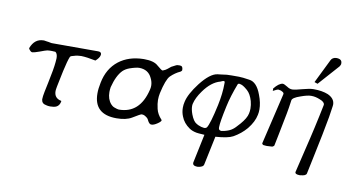

<svg xmlns="http://www.w3.org/2000/svg" viewBox="-86 -897 2441 1346"><g transform="rotate(10 1134.5 -224.0)"><path d="M556 -440Q579 -440 579 -422Q579 -419 578 -415Q574 -396 548 -373Q485 -386 445 -387Q417 -387 394 -379Q381 -376 379 -375Q370 -373 367 -366Q355 -338 338 -261L328 -213Q310 -130 310 -115Q310 -115 310 -114Q310 -63 361 -53Q362 -53 362 -51Q362 -49 361 -45Q352 -3 305 -2Q298 -1 291 -1Q275 -1 262 -5Q231 -10 228 -39Q228 -41 228 -43Q228 -60 235 -95L249 -162Q271 -265 275 -313Q277 -327 277 -340Q277 -343 276.5 -351.5Q276 -360 272 -371Q267 -382 260 -385Q258 -385 253 -385Q247 -385 237 -386Q229 -386 222 -386Q210 -386 204 -384.5Q198 -383 185 -379Q172 -375 152 -367Q116 -354 102 -353Q96 -353 90 -358Q86 -362 84 -364Q82 -366 82 -367Q76 -371 76 -377Q76 -378 76 -379Q102 -448 165 -449Q167 -449 170 -449L189 -446Q196 -445 204 -444Q208 -443 213 -442Q218 -441 225 -440Z M1005 0Q993 -5 982 -29Q977 -41 953 -54Q948 -57 934 -58Q926 -58 871 -24Q831 0 763 0Q602 0 602 -149Q602 -183 611 -226Q631 -329 704 -386Q774 -440 878 -442Q881 -442 883 -442Q953 -442 982 -415Q1016 -386 1023 -386Q1026 -386 1044 -395Q1049 -398 1057.5 -404.5Q1066 -411 1079 -422Q1097 -431 1112 -439Q1116 -442 1137 -442Q1159 -442 1159 -416Q1159 -413 1159 -411Q1158 -406 1149 -400Q1113 -384 1081 -353Q1055 -326 1033 -226Q1028 -202 1028 -177Q1028 -152 1036.5 -115Q1045 -78 1075 -46Q1078 -43 1078 -40Q1076 -30 1053 -15Q1029 1 1013 1Q1009 1 1005 0ZM686 -208Q683 -189 683 -173Q683 -122 711 -90Q715 -86 720.5 -81Q726 -76 736 -72Q760 -63 769 -63Q918 -63 960 -237Q964 -252 964 -266Q964 -294 950 -321Q925 -375 861 -376Q838 -376 792 -360Q765 -350 747 -333Q708 -294 686 -208Z M1391 7Q1341 4 1333 2Q1302 -4 1282 -18Q1238 -48 1221 -93Q1209 -122 1209 -154Q1209 -175 1214 -196Q1226 -253 1288 -334Q1356 -421 1409 -427Q1418 -428 1435 -430Q1452 -432 1473 -435L1508 -436Q1515 -436 1521 -436H1559Q1571 -436 1589.5 -434Q1608 -432 1633 -428Q1688 -422 1719 -336Q1740 -282 1740 -234Q1740 -214 1736 -196Q1726 -145 1684 -93Q1646 -48 1592 -18Q1557 1 1469 7L1426 212Q1422 232 1383 236Q1359 236 1352 227Q1348 224 1348 215Q1348 214 1348 212ZM1319 -287Q1283 -237 1273 -194Q1271 -186 1271 -177Q1271 -152 1283 -119Q1301 -72 1323 -60Q1331 -53 1359 -44Q1366 -42 1381 -40Q1392 -40 1399 -47Q1419 -76 1449 -215Q1467 -300 1467 -370Q1467 -377 1467 -384Q1467 -386 1457 -388Q1455 -387 1449.5 -385.5Q1444 -384 1437 -380Q1373 -363 1319 -287ZM1560 -384Q1524 -291 1508 -215Q1483 -100 1483 -64Q1483 -54 1485 -50Q1489 -42 1501 -40Q1504 -40 1524 -44Q1561 -53 1580 -68Q1595 -78 1627 -115Q1666 -160 1673 -194Q1677 -211 1677 -230Q1677 -255 1670 -282Q1656 -331 1630 -354Q1622 -361 1613 -368Q1604 -375 1591 -382Q1589 -383 1584 -384.5Q1579 -386 1571 -388Q1564 -388 1560 -384Z M2171 -662Q2181 -682 2208 -684Q2249 -684 2249 -654Q2249 -651 2249 -647Q2248 -641 2241 -630L2110 -483L2087 -491ZM2090 -441Q2151 -441 2193 -424Q2243 -401 2243 -358Q2243 -353 2242 -347Q2241 -337 2237.5 -316.5Q2234 -296 2230 -267Q2220 -209 2205.5 -137.5Q2191 -66 2173 20L2146 149Q2144 158 2133 163Q2126 167 2099 170Q2065 170 2065 154Q2065 152 2066 149L2127 -106Q2135 -139 2143.5 -178Q2152 -217 2162 -263L2178 -340Q2179 -343 2179 -346Q2179 -366 2143 -379Q2112 -392 2083 -392Q2082 -392 2080 -392Q2055 -392 2008 -375Q1951 -356 1949 -336Q1948 -328 1946 -315Q1944 -302 1941 -281Q1935 -243 1925 -195Q1915 -147 1904 -88L1887 -4Q1886 0 1874 6Q1869 7 1838 8Q1834 8 1831 8Q1820 8 1810 6Q1801 2 1801 -5Q1801 -5 1801 -6L1886 -366Q1887 -369 1887 -372Q1887 -381 1874 -387Q1868 -391 1861.5 -392.5Q1855 -394 1847 -395Q1838 -395 1809 -379Q1810 -381 1810 -385Q1810 -390 1809 -396Q1842 -438 1870 -441Q1880 -441 1904 -426Q1923 -413 1940 -413Q1943 -413 1945 -413Q1958 -414 1975 -418Q1992 -422 2015 -428Q2062 -441 2090 -441Z"/></g></svg>

Font: New Athena Unicode
Style: Italic
Weight: 400
Designer: J. Rusten 1997; rev. by R. Hancock 2001, 2002, rev. by D. Mastronarde 2002-2019
Foundry: Society for Classical Studies (formerly American Philological Association)
Version: Version 5.008